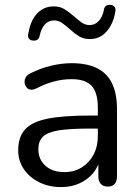

<svg xmlns="http://www.w3.org/2000/svg" viewBox="-20 -752 570 781"><path d="M229 9Q179 9 139.5 -10.5Q100 -30 77 -64Q54 -98 54 -140Q54 -194 81.5 -225Q109 -256 172.5 -269Q236 -282 346 -282H378V-313Q378 -375 353 -402.5Q328 -430 271 -430Q236 -430 201 -421Q166 -412 127 -392Q117 -387 109 -387Q106 -387 99.5 -388.5Q93 -390 87 -398Q81 -406 80.5 -412Q80 -418 80 -420Q80 -429 85 -438Q90 -447 102 -453Q146 -475 189 -485Q232 -495 271 -495Q334 -495 375 -474.5Q416 -454 436 -412.5Q456 -371 456 -306V-35Q456 -15 446.5 -4Q437 7 419 7Q400 7 390 -4Q380 -15 380 -35V-84Q372 -64 359 -48Q336 -21 303 -6Q270 9 229 9ZM220 -222Q173 -214 154.5 -196Q136 -178 136 -145Q136 -104 164.5 -78Q193 -52 242 -52Q282 -52 312.5 -71Q343 -90 360.5 -123Q378 -156 378 -199V-229H347Q266 -229 220 -222ZM115 -587Q105 -587 98.5 -594Q92 -601 95 -615Q99 -639 107 -659Q115 -679 128 -694Q141 -709 158.5 -717.5Q176 -726 199 -726Q224 -726 242.5 -714.5Q261 -703 277.5 -688.5Q294 -674 310 -662Q326 -650 344 -650Q367 -650 382.5 -667.5Q398 -685 403 -714Q405 -724 411.5 -728.5Q418 -733 429 -732Q439 -732 445.5 -725Q452 -718 449 -704Q444 -673 430.5 -648Q417 -623 396 -608Q375 -593 345 -593Q320 -593 301.5 -604.5Q283 -616 266.5 -631Q250 -646 234 -657.5Q218 -669 200 -669Q177 -669 162 -652Q147 -635 141 -605Q139 -596 132.5 -591Q126 -586 115 -587Z"/></svg>

Font: Nunito
Style: Regular
Weight: 400
Designer: Vernon Adams
Foundry: Vernon Adams
Version: Version 3.602